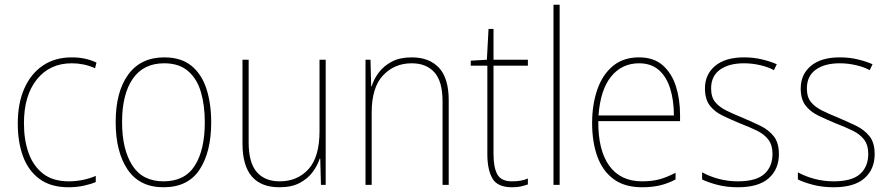

<svg xmlns="http://www.w3.org/2000/svg" viewBox="-20 -780 3752 810"><path d="M269 10Q195 10 147.5 -24.5Q100 -59 77.5 -119.5Q55 -180 55 -259Q55 -344 82.5 -406.5Q110 -469 161 -503.5Q212 -538 283 -538Q341 -538 387 -516L381 -492Q357 -503 332.5 -508Q308 -513 283 -513Q190 -513 135.5 -445Q81 -377 81 -260Q81 -190 100.5 -135Q120 -80 161.5 -47.5Q203 -15 270 -15Q300 -15 329.5 -21Q359 -27 384 -38V-12Q363 -3 333 3.5Q303 10 269 10Z M871 -264Q871 -139 822 -64.5Q773 10 670 10Q569 10 518.5 -64.5Q468 -139 468 -265Q468 -393 521 -465.5Q574 -538 673 -538Q744 -538 787.5 -502.5Q831 -467 851 -405Q871 -343 871 -264ZM495 -265Q495 -150 538 -82.5Q581 -15 670 -15Q760 -15 802 -81.5Q844 -148 844 -264Q844 -336 827.5 -392Q811 -448 773 -480.5Q735 -513 673 -513Q585 -513 540 -447.5Q495 -382 495 -265Z M1354 -528V0H1334L1331 -111H1329Q1319 -81 1298.5 -53.5Q1278 -26 1244 -8Q1210 10 1159 10Q1003 10 1003 -174V-528H1029V-179Q1029 -94 1063 -54.5Q1097 -15 1160 -15Q1235 -15 1281.5 -66.5Q1328 -118 1328 -227V-528Z M1717 -538Q1791 -538 1832 -494Q1873 -450 1873 -357V0H1847V-352Q1847 -437 1812.5 -475Q1778 -513 1717 -513Q1644 -513 1596 -462Q1548 -411 1548 -305V0H1522V-528H1543L1546 -416H1548Q1557 -446 1578 -474Q1599 -502 1633 -520Q1667 -538 1717 -538Z M2140 -15Q2161 -15 2177.5 -18Q2194 -21 2207 -27V-2Q2193 3 2177.5 6.5Q2162 10 2140 10Q2079 10 2057.5 -27Q2036 -64 2036 -130V-503H1966V-524L2034 -528L2041 -658H2062V-528H2207V-503H2062V-130Q2062 -74 2078 -44.5Q2094 -15 2140 -15Z M2341 0H2315V-760H2341Z M2676 -538Q2738 -538 2776 -504.5Q2814 -471 2831.5 -416Q2849 -361 2849 -295V-269H2504Q2503 -146 2550.5 -80.5Q2598 -15 2689 -15Q2729 -15 2760 -23Q2791 -31 2830 -51V-23Q2798 -6 2764.5 2Q2731 10 2689 10Q2615 10 2568.5 -24.5Q2522 -59 2500 -120Q2478 -181 2478 -261Q2478 -338 2499.5 -401Q2521 -464 2565 -501Q2609 -538 2676 -538ZM2676 -513Q2604 -513 2558.5 -457.5Q2513 -402 2505 -293H2823Q2823 -356 2807.5 -406Q2792 -456 2759.5 -484.5Q2727 -513 2676 -513Z M3266 -130Q3266 -66 3223 -28Q3180 10 3093 10Q3045 10 3005.5 -0.5Q2966 -11 2942 -23V-53Q2975 -35 3013.5 -25Q3052 -15 3093 -15Q3170 -15 3204.5 -46Q3239 -77 3239 -131Q3239 -168 3221.5 -191Q3204 -214 3173 -229Q3142 -244 3103 -259Q3062 -276 3028 -292.5Q2994 -309 2974 -335.5Q2954 -362 2954 -407Q2954 -466 2997 -502Q3040 -538 3119 -538Q3159 -538 3194.5 -529.5Q3230 -521 3257 -509L3245 -484Q3222 -497 3187.5 -505Q3153 -513 3119 -513Q3055 -513 3017.5 -486Q2980 -459 2980 -407Q2980 -370 2997.5 -349Q3015 -328 3044.5 -313.5Q3074 -299 3111 -284Q3151 -267 3186.5 -250Q3222 -233 3244 -205.5Q3266 -178 3266 -130Z M3670 -130Q3670 -66 3627 -28Q3584 10 3497 10Q3449 10 3409.5 -0.5Q3370 -11 3346 -23V-53Q3379 -35 3417.5 -25Q3456 -15 3497 -15Q3574 -15 3608.5 -46Q3643 -77 3643 -131Q3643 -168 3625.5 -191Q3608 -214 3577 -229Q3546 -244 3507 -259Q3466 -276 3432 -292.5Q3398 -309 3378 -335.5Q3358 -362 3358 -407Q3358 -466 3401 -502Q3444 -538 3523 -538Q3563 -538 3598.5 -529.5Q3634 -521 3661 -509L3649 -484Q3626 -497 3591.5 -505Q3557 -513 3523 -513Q3459 -513 3421.5 -486Q3384 -459 3384 -407Q3384 -370 3401.5 -349Q3419 -328 3448.5 -313.5Q3478 -299 3515 -284Q3555 -267 3590.5 -250Q3626 -233 3648 -205.5Q3670 -178 3670 -130Z"/></svg>

Font: Noto Sans SemiCondensed Thin
Style: Regular
Weight: 100
Width: 4
Designer: Monotype Design Team
Foundry: Monotype Imaging Inc.
Version: Version 2.013; ttfautohint (v1.8.4.7-5d5b)